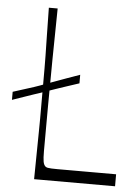

<svg xmlns="http://www.w3.org/2000/svg" viewBox="-75 -741 565 782"><g transform="rotate(5 207.0 -350.5)"><path d="M244 -405Q211 -394 192.5 -388Q174 -382 162.5 -378Q151 -374 140.5 -370.5Q130 -367 113 -361Q97 -355 86 -351.5Q75 -348 63 -344Q51 -340 31 -333Q11 -326 -24 -314V-347Q10 -358 29.5 -364Q49 -370 61 -374Q73 -378 84 -382Q95 -386 111 -392Q127 -398 137 -401.5Q147 -405 159 -409.5Q171 -414 190.5 -421Q210 -428 244 -440ZM425 0H94Q95 -72 95.5 -118Q96 -164 96.5 -194.5Q97 -225 97 -247.5Q97 -270 97 -293.5Q97 -317 97 -350Q97 -383 97 -406.5Q97 -430 97 -453Q97 -476 96.5 -506Q96 -536 95 -582.5Q94 -629 93 -701H129Q127 -589 126 -492Q125 -395 124.5 -304Q124 -213 124 -118Q124 -88 126.5 -74.5Q129 -61 136 -55Q140 -52 145.5 -51Q151 -50 160.5 -49.5Q170 -49 185 -49Q212 -49 237 -49Q262 -49 289.5 -49Q317 -49 350 -49Q383 -49 425 -49Z"/></g></svg>

Font: Ojuju Light
Style: Regular
Weight: 300
Designer: Chisaokwu Joboson, Mirko Velimirovic
Foundry: Udi Foundry
Version: Version 1.000